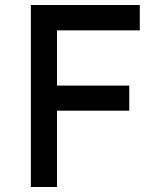

<svg xmlns="http://www.w3.org/2000/svg" viewBox="-20 -745 631 765"><path d="M103 -725H537V-624H207V-404H495V-304H207V0H103Z"/></svg>

Font: Reem Kufi Fun
Style: Regular
Weight: 400
Designer: Khaled Hosny
Version: Version 1.005